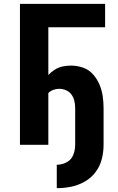

<svg xmlns="http://www.w3.org/2000/svg" viewBox="-20 -755 616 1001"><path d="M276 226Q314 226 351 218.5Q388 211 421.5 192Q455 173 478 142.5Q501 112 510.5 75Q520 38 520 0V-190Q520 -222 515.5 -253.5Q511 -285 498.5 -314.5Q486 -344 464.5 -368Q443 -392 412.5 -402.5Q382 -413 350 -413Q328 -413 306.5 -408.5Q285 -404 266 -392Q247 -380 232 -364V-613H528V-735H84V0H232V-270Q243 -281 258 -286.5Q273 -292 289 -292Q307 -292 324.5 -284.5Q342 -277 353 -261.5Q364 -246 368 -227.5Q372 -209 372 -190V0Q372 27 362 52.5Q352 78 327.5 91Q303 104 276 104Z"/></svg>

Font: Iosevka Sparkle Heavy
Style: Regular
Weight: 900
Designer: Belleve Invis
Foundry: Belleve Invis
Version: Version 4.5.0; ttfautohint (v1.8.3)